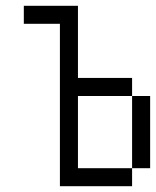

<svg xmlns="http://www.w3.org/2000/svg" viewBox="-20 -645 540 665"><path d="M187.5 -562.5V0H437.5V-62.5H250Q250 -62.5 250 -312.5H437.5Q437.5 -312.5 437.5 -62.5H500Q500 -62.5 500 -312.5H437.5V-375H250Q250 -375 250 -625H62.5V-562.5Z"/></svg>

Font: Unifont
Style: Regular
Weight: 500
Version: Version 13.0.05